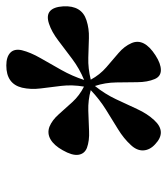

<svg xmlns="http://www.w3.org/2000/svg" viewBox="20 -834 542 623"><g transform="rotate(-90 291.5 -522.0)"><path d="M424 -289Q397 -271.5 376.2 -271.5Q355.5 -271.5 347 -291.5Q337 -315 336.8 -347.8Q336.5 -380.5 336 -416.5Q335.5 -452.5 324.5 -485.5Q298.5 -453 281.5 -417Q264.5 -381 249.5 -348.2Q234.5 -315.5 213.5 -293Q175.5 -251.5 135 -290.5Q116.5 -307.5 115.5 -328.5Q114.5 -349.5 133 -369Q154 -392 184.2 -410.5Q214.5 -429 247.8 -449.8Q281 -470.5 311 -499Q278.5 -508 244 -507Q209.5 -506 178.2 -504.5Q147 -503 123.5 -511.5Q104 -519.5 101.2 -539.5Q98.5 -559.5 116 -590Q131.5 -618 151.2 -629.5Q171 -641 192.5 -633Q214 -624 232.5 -603Q251 -582 272.2 -558.8Q293.5 -535.5 322.5 -521Q329 -559.5 324.8 -594.8Q320.5 -630 316.5 -661.8Q312.5 -693.5 319 -722Q331.5 -773 391 -773Q419 -773 432.5 -760Q446 -747 440.5 -722.5Q433.5 -694.5 415 -662.2Q396.5 -630 376.5 -594.5Q356.5 -559 344 -520.5Q380.5 -535.5 412.2 -559.2Q444 -583 472.2 -604.5Q500.5 -626 526.5 -634.5Q579 -652 583 -588Q586 -528.5 538 -513Q510.5 -504 480 -505Q449.5 -506 415.8 -507Q382 -508 345 -499Q361 -469.5 385.2 -448.5Q409.5 -427.5 431.5 -408.8Q453.5 -390 463.5 -367Q481.5 -326 424 -289Z"/></g></svg>

Font: Fraunces 144pt S100 SemiBold
Style: Italic
Weight: 600
Italic angle: -16°
Version: Version 1.000; ttfautohint (v1.8.3)